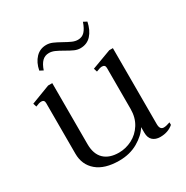

<svg xmlns="http://www.w3.org/2000/svg" viewBox="-154 -781 889 919"><g transform="rotate(-30 290.5 -321.5)"><path d="M148 -545 129 -555Q137 -596 160.5 -620.5Q184 -645 219 -645Q236 -645 252.5 -638Q269 -631 294 -617Q317 -604 333 -597Q349 -590 364 -590Q387 -590 401.5 -605.5Q416 -621 427 -653L446 -643Q437 -600 414 -574.5Q391 -549 354 -549Q338 -549 322 -556Q306 -563 282 -577Q258 -591 242 -598Q226 -605 211 -605Q188 -605 173 -590Q158 -575 148 -545ZM545 -29V-15Q516 10 473 10Q447 10 431.5 -4Q416 -18 416 -46V-77Q395 -42 350 -16Q305 10 246 10Q166 10 123 -26.5Q80 -63 80 -124V-404Q80 -422 63 -422Q51 -422 31 -413L25 -432L130 -472H153V-135Q153 -80 182 -52Q211 -24 264 -24Q302 -24 337 -42Q372 -60 394 -95Q416 -130 416 -178V-404Q416 -422 398 -422Q388 -422 366 -413L360 -432L468 -472H488V-52Q488 -21 510 -21Q523 -21 545 -29Z"/></g></svg>

Font: Taviraj Light
Style: Regular
Weight: 300
Designer: Katatrad Team
Foundry: CadsonDemak
Version: Version 1.001